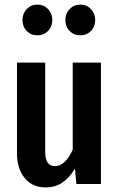

<svg xmlns="http://www.w3.org/2000/svg" viewBox="-20 -802 517 837"><path d="M420 0H313L307 -67Q282 -26 251 -5.5Q220 15 179 15Q121 15 87.5 -26Q54 -67 54 -133V-529H177V-140Q177 -78 219 -78Q243 -78 262 -96.5Q281 -115 297 -149V-529H420ZM208 -715Q208 -686 189.5 -667Q171 -648 143 -648Q115 -648 96.5 -667Q78 -686 78 -715Q78 -743 96.5 -762.5Q115 -782 143 -782Q171 -782 189.5 -762.5Q208 -743 208 -715ZM395 -715Q395 -686 376.5 -667Q358 -648 330 -648Q302 -648 283.5 -667Q265 -686 265 -715Q265 -743 283.5 -762.5Q302 -782 330 -782Q358 -782 376.5 -762.5Q395 -743 395 -715Z"/></svg>

Font: Fira Sans Compressed Medium
Style: Regular
Weight: 500
Width: 1
Designer: bBox Type GmbH & Carrois Corporate GbR & Edenspiekermann AG
Foundry: bBox Type GmbH & Carrois Corporate GbR & Edenspiekermann AG
Version: Version 4.301